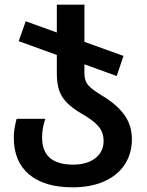

<svg xmlns="http://www.w3.org/2000/svg" viewBox="-20 -561 629 821"><path d="M39 27Q39 -8 51 -53H174Q160 -14 160 27Q160 143 293 143Q352 143 387.5 115.5Q423 88 423 42Q423 6 402 -19.5Q381 -45 334 -72Q289 -98 265.5 -122.5Q242 -147 232.5 -176Q223 -205 223 -249V-326L60 -385L90 -470L223 -422V-541H341V-382L508 -322L479 -236L341 -286V-247Q341 -216 356.5 -197.5Q372 -179 415 -153Q479 -115 511.5 -70Q544 -25 544 34Q544 96 513 143Q482 190 424.5 215Q367 240 291 240Q170 240 104.5 185Q39 130 39 27Z"/></svg>

Font: Noto Sans Georgian Medium
Style: Regular
Weight: 500
Designer: Monotype Design team
Foundry: Monotype Imaging Inc.
Version: Version 1.000